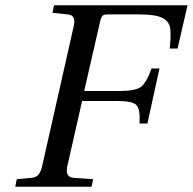

<svg xmlns="http://www.w3.org/2000/svg" viewBox="-20 -712 735 732"><path d="M38 0 44 -29 100 -34Q117 -35 126.5 -46Q136 -57 141 -80L261 -612Q271 -654 239 -657L180 -663L186 -692H695L657 -527H627Q632 -571 629.5 -600Q627 -629 600.5 -643Q574 -657 513 -657H390Q376 -657 370.5 -651.5Q365 -646 361 -627L301 -365H433Q496 -365 517 -380.5Q538 -396 558 -451H588L542 -241H512Q515 -294 501 -310.5Q487 -327 425 -327H293L237 -80Q227 -37 260 -34L335 -29L329 0Z"/></svg>

Font: Heuristica
Style: Italic
Weight: 400
Italic angle: -13°
Version: Version 1.0.2